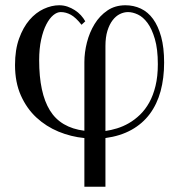

<svg xmlns="http://www.w3.org/2000/svg" viewBox="-20 -520 689 730"><path d="M604 -282.2Q604 -338.9 592.8 -379.9Q581.5 -420.9 562 -447.8Q542.5 -474.6 515.4 -487.3Q488.3 -500 457 -500Q417.5 -500 388.2 -480Q358.9 -460 339.6 -428.5Q320.3 -397 310.5 -358.6Q300.8 -320.3 300.8 -284.2V-22.9Q210.4 -34.2 169.7 -100.3Q128.9 -166.5 128.9 -291Q128.9 -335.4 136.5 -369.6Q144 -403.8 156 -427Q168 -450.2 182.4 -462.2Q196.8 -474.1 210.9 -474.1Q230.5 -474.1 249.3 -463.9Q268.1 -453.6 290 -425.8L304.2 -439Q297.4 -451.2 287.4 -462.2Q277.3 -473.1 264.4 -481.4Q251.5 -489.7 236.6 -494.9Q221.7 -500 205.1 -500Q176.3 -500 146.2 -486.1Q116.2 -472.2 92 -444.1Q67.9 -416 52.5 -373.3Q37.1 -330.6 37.1 -272.9Q37.1 -207 59.3 -157.2Q81.5 -107.4 118.4 -73.2Q155.3 -39.1 202.6 -19.5Q250 0 300.8 4.9V189.9H380.9V4.9Q438 -2.9 480 -26.4Q522 -49.8 549.6 -86.9Q577.1 -124 590.6 -173.3Q604 -222.7 604 -282.2ZM580.1 -275.9Q580.1 -229.5 571.3 -193.4Q562.5 -157.2 547.4 -130.1Q532.2 -103 512.2 -83.7Q492.2 -64.5 470.2 -51.8Q448.2 -39.1 425 -32Q401.9 -24.9 380.9 -22V-345.2Q380.9 -378.4 388.4 -402.8Q396 -427.2 408.2 -443.1Q420.4 -459 435.8 -466.6Q451.2 -474.1 466.8 -474.1Q484.4 -474.1 504.2 -464.8Q523.9 -455.6 540.8 -432.9Q557.6 -410.2 568.8 -371.8Q580.1 -333.5 580.1 -275.9Z"/></svg>

Font: Galatia SIL
Style: Regular
Weight: 400
Designer: Development by SIL's NRSI team
Version: Version 2.1